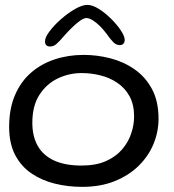

<svg xmlns="http://www.w3.org/2000/svg" viewBox="-20 -720 696 766"><path d="M307.5 25.5Q250.5 25.5 198.2 12.5Q146 -0.5 105 -28.5Q64 -56.5 40.2 -102.2Q16.5 -148 16.5 -214Q16.5 -286.5 39.8 -340.5Q63 -394.5 103.8 -430Q144.5 -465.5 198.5 -483.2Q252.5 -501 313.5 -501Q368 -501 421 -487.2Q474 -473.5 517.2 -443.2Q560.5 -413 586.5 -364.5Q612.5 -316 612.5 -246Q612.5 -195 592.8 -146.5Q573 -98 534.2 -59.5Q495.5 -21 438.8 2.2Q382 25.5 307.5 25.5ZM305 -59.5Q362.5 -59.5 402.5 -77.2Q442.5 -95 467.2 -124Q492 -153 503.5 -187.5Q515 -222 515 -255.5Q515 -303 496.8 -336Q478.5 -369 448.2 -389.5Q418 -410 381 -419.2Q344 -428.5 305.5 -428.5Q255 -428.5 210 -406.8Q165 -385 137 -341.2Q109 -297.5 109 -230Q109 -175.5 131 -137.2Q153 -99 196.8 -79.2Q240.5 -59.5 305 -59.5ZM180 -534.5Q159.5 -534.5 159.5 -555.5Q159.5 -570.5 177.5 -594.8Q195.5 -619 223 -643.2Q250.5 -667.5 279.2 -684Q308 -700.5 328.5 -700.5Q348.5 -700.5 373.8 -684.8Q399 -669 422.8 -645.5Q446.5 -622 462 -598.8Q477.5 -575.5 477.5 -561Q477.5 -551 472.2 -545.5Q467 -540 458.5 -540Q444 -540 432.8 -551Q421.5 -562 404.5 -586Q393 -601.5 378.8 -615.8Q364.5 -630 350.2 -639Q336 -648 324.5 -648Q314.5 -648 299 -637Q283.5 -626 266.8 -609.5Q250 -593 235 -576Q216 -553.5 204.5 -544Q193 -534.5 180 -534.5Z"/></svg>

Font: Gluten Light
Style: Regular
Weight: 300
Designer: Tyler Finck
Foundry: Etcetera Type Company
Version: Version 1.300